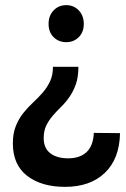

<svg xmlns="http://www.w3.org/2000/svg" viewBox="-20 -563 491 747"><path d="M238 -399Q208 -399 188.5 -418.5Q169 -438 169 -470Q169 -502 188.5 -522.5Q208 -543 238 -543Q267 -543 286.5 -522.5Q306 -502 306 -470Q306 -438 286.5 -418.5Q267 -399 238 -399ZM447 -45Q445 55 388 109.5Q331 164 233 164Q141 164 85.5 121Q30 78 30 -5Q30 -44 41.5 -72.5Q53 -101 70.5 -123Q88 -145 108 -163.5Q128 -182 145.5 -202Q163 -222 174.5 -246Q186 -270 186 -303H285Q285 -263 275 -235Q265 -207 250 -185.5Q235 -164 217.5 -147Q200 -130 185 -112.5Q170 -95 160 -74.5Q150 -54 150 -26Q150 14 176 33.5Q202 53 245 53Q291 53 317 28.5Q343 4 345 -46Z"/></svg>

Font: QuotatisMedium
Style: Regular
Weight: 500
Designer: Julieta Ulanovsky
Foundry: Quotatis-Medium
Version: Version 4.000;PS 004.000;hotconv 1.0.88;makeotf.lib2.5.64775